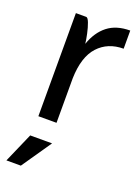

<svg xmlns="http://www.w3.org/2000/svg" viewBox="-143 -573 636 875"><g transform="rotate(20 175.0 -135.5)"><path d="M72 0V-500H122Q130 -500 138 -479Q146 -458 152 -430Q158 -402 160 -383Q181 -444 223 -477Q265 -510 332 -510V-422Q256 -422 209.5 -371.5Q163 -321 160 -217V0ZM67 95H173L74 239H4Z"/></g></svg>

Font: Haskoy Medium
Style: Regular
Weight: 500
Designer: Ertekin Erdin
Foundry: Ertekin Erdin
Version: Version 1.500; ttfautohint (v1.8.3)